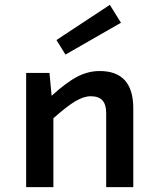

<svg xmlns="http://www.w3.org/2000/svg" viewBox="-20 -772 654 792"><path d="M212.9 -606.9 433.1 -752 479 -678.2 250 -546.9ZM184.1 -471.2 192.9 -377Q254.9 -433.1 299.6 -456.1Q344.2 -479 391.1 -479Q529.8 -479 529.8 -325.2V0H418V-305.2Q418 -340.8 402.6 -357.9Q387.2 -375 354 -375Q325.7 -375 291 -354.5Q256.3 -334 200.2 -284.2V0H87.9V-471.2Z"/></svg>

Font: IntelOne Mono Medium
Style: Regular
Weight: 500
Designer: Fred Shallcrass
Foundry: Frere-Jones Type LLC
Version: Version 1.200;hotconv 1.1.0;makeotfexe 2.6.0;FJTRelease1.2